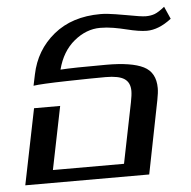

<svg xmlns="http://www.w3.org/2000/svg" viewBox="-45 -614 654 659"><g transform="rotate(-5 281.5 -284.5)"><path d="M69 -261H159L115 -44H360L402 -252Q407 -277 407 -291Q407 -320 387.5 -333Q368 -346 323 -346Q277 -346 188.5 -344Q100 -342 74 -338L82 -376Q99 -459 162.5 -511Q226 -563 324 -563Q346 -563 375.5 -558Q405 -553 411 -552Q463 -542 479 -542Q496 -542 509.5 -547Q523 -552 544 -569L563 -526Q519 -492 478 -492Q452 -492 408 -503Q388 -508 365 -512Q342 -516 319 -516Q271 -516 229 -481.5Q187 -447 171 -385Q212 -388 329 -388Q416 -388 457 -367.5Q498 -347 498 -293Q498 -277 493 -252L443 0H16Z"/></g></svg>

Font: Taviraj
Style: Italic
Weight: 400
Italic angle: -12°
Designer: Katatrad Team
Foundry: CadsonDemak
Version: Version 1.001